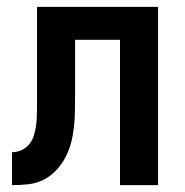

<svg xmlns="http://www.w3.org/2000/svg" viewBox="-20 -540 540 560"><path d="M15 0V-96Q29 -96 42.5 -102Q56 -108 65 -119Q74 -130 78.5 -144Q83 -158 85 -172Q87 -186 87.5 -200.5Q88 -215 88 -229V-520H441V0H330V-424H199V-261Q199 -237 198.5 -214Q198 -191 195.5 -168Q193 -145 187 -122.5Q181 -100 170 -79.5Q159 -59 142.5 -42Q126 -25 105.5 -15Q85 -5 61.5 -2.5Q38 0 15 0Z"/></svg>

Font: Iosevka SS18
Style: Bold
Weight: 700
Monospace: yes
Designer: Belleve Invis
Foundry: Belleve Invis
Version: Version 25.1.1; ttfautohint (v1.8.4)